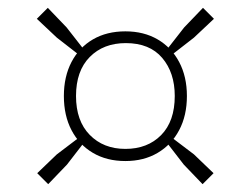

<svg xmlns="http://www.w3.org/2000/svg" viewBox="-20 -615 640 490"><path d="M188 -470 125 -519 74 -567 102 -595 150 -545 200 -481ZM412 -470 400 -481 450 -545 498 -595 526 -567 475 -519ZM497 -145 449 -195 405 -252 417 -265 475 -221 525 -173ZM103 -145 75 -173 125 -221 183 -265 195 -252 151 -195ZM300 -204Q252.5 -204 217.2 -224.8Q182 -245.5 162.5 -282.8Q143 -320 143 -370Q143 -419.5 162.5 -456.8Q182 -494 217.2 -514.5Q252.5 -535 300 -535Q347 -535 382.2 -514.5Q417.5 -494 437.2 -456.8Q457 -419.5 457 -370Q457 -320 437.2 -282.8Q417.5 -245.5 382.2 -224.8Q347 -204 300 -204ZM300 -235Q356.5 -235 391.2 -270.2Q426 -305.5 426 -370Q426 -429.5 394 -467.2Q362 -505 301 -505Q244 -505 209 -469.5Q174 -434 174 -370Q174 -306.5 209 -270.8Q244 -235 300 -235Z"/></svg>

Font: Encode Sans SC Expanded Thin
Style: Regular
Weight: 250
Width: 7
Designer: Multiple Designers
Foundry: Impallari Type
Version: Version 3.002